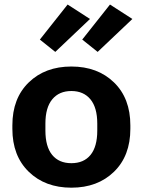

<svg xmlns="http://www.w3.org/2000/svg" viewBox="-20 -829 642 863"><path d="M35.6 -250V-265.6Q35.6 -387.2 109.3 -458.6Q182.9 -530 300.8 -530Q418.7 -530 492.3 -458.6Q565.9 -387.2 565.9 -265.6V-250Q565.9 -128.4 492.3 -56.9Q418.7 14.6 300.8 14.6Q182.9 14.6 109.3 -56.9Q35.6 -128.4 35.6 -250ZM184.1 -273.7V-241.9Q184.1 -169.9 214.5 -132.7Q244.9 -95.5 300.8 -95.5Q356.7 -95.5 387 -132.7Q417.2 -169.9 417.2 -241.9V-273.7Q417.2 -345.5 386.4 -382.7Q355.5 -419.9 300.8 -419.9Q245.8 -419.9 215 -382.7Q184.1 -345.5 184.1 -273.7ZM159.2 -651.1 283.9 -808.6 384.5 -743.7 228.5 -595.7ZM349.6 -651.1 474.4 -808.6 575 -743.7 418.9 -595.7Z"/></svg>

Font: RobotoFlex
Style: Regular
Weight: 400
Designer: Berlow after Robertson
Foundry: Google
Version: Version 2.136